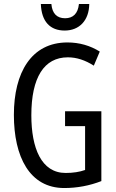

<svg xmlns="http://www.w3.org/2000/svg" viewBox="-20 -938 585 968"><path d="M430 -918H378C373 -869 348 -846 308 -846C267 -846 243 -870 239 -918H186C189 -829 233 -784 306 -784C380 -784 429 -835 430 -918ZM308 -377V-302H409V-81C381 -71 348 -66 311 -66C188 -66 138 -192 138 -357C138 -547 202 -649 322 -649C366 -649 409 -635 453 -607L483 -678C435 -708 380 -724 320 -724C138 -724 50 -572 50 -359C50 -148 129 10 304 10C369 10 432 -2 491 -25V-377Z"/></svg>

Font: Noto Sans Ethiopic ExtCond
Style: Regular
Weight: 400
Width: 2
Designer: Monotype Design Team
Foundry: Monotype Imaging Inc.
Version: Version 2.102